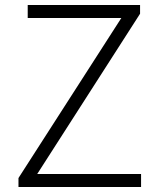

<svg xmlns="http://www.w3.org/2000/svg" viewBox="-20 -749 636 769"><path d="M54 0V-36L466 -677H91V-729H541V-694L129 -52H545V0Z"/></svg>

Font: Noto Sans TC Thin Light
Style: Regular
Weight: 300
Version: Version 2.004-H2;hotconv 1.0.118;makeotfexe 2.5.65603